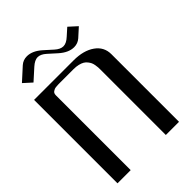

<svg xmlns="http://www.w3.org/2000/svg" viewBox="-290 -1160 1288 1288"><g transform="rotate(-45 354.0 -516.5)"><path d="M377 -898.4 318.8 -950.7Q288.6 -977.5 260.7 -977.5Q233.4 -977.5 200.2 -947.8L121.1 -876.5L63.5 -928.7L152.8 -1009.8Q178.7 -1032.7 213.9 -1032.7Q266.1 -1032.7 318.8 -985.4L377 -933.1Q407.2 -906.2 435.1 -906.2Q463.4 -906.2 495.6 -936L545.9 -981L603.5 -928.7L543 -874Q517.1 -851.1 481.9 -851.1Q429.7 -851.1 377 -898.4ZM41.5 -791.5H416.5Q510.3 -791.5 567.6 -751.2Q625 -710.9 625 -641.6V0H500V-618.7Q500 -631.8 499.5 -641.6Q499 -651.4 496.3 -666Q493.7 -680.7 488.8 -691.2Q483.9 -701.7 474.6 -713.4Q465.3 -725.1 452.6 -732.7Q439.9 -740.2 419.9 -745.1Q399.9 -750 375 -750H250Q235.8 -750 228.8 -749.8Q221.7 -749.5 210 -748.5Q198.2 -747.6 192.1 -744.9Q186 -742.2 179.2 -737.8Q172.4 -733.4 169.4 -726.1Q166.5 -718.8 166.5 -708.5V0H41.5Z"/></g></svg>

Font: Gputeks
Style: Bold
Weight: 600
Width: 8
Version: Version 0.9